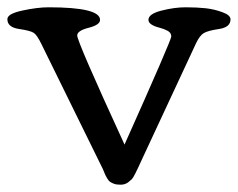

<svg xmlns="http://www.w3.org/2000/svg" viewBox="-41 -489 645 521"><path d="M90.8 -469.2Q230.5 -469.2 230.5 -435.1Q230.5 -421.4 199.5 -413.6Q168.5 -405.8 168.5 -392.6Q168.5 -376 296.9 -96.7Q423.8 -380.4 423.8 -390.1Q423.8 -399.9 414.1 -405.3Q404.3 -410.6 392.6 -413.6Q361.8 -421.4 361.8 -435.1Q361.8 -451.2 397 -460.2Q432.1 -469.2 462.9 -469.2Q493.7 -469.2 517.3 -466.6Q541 -463.9 562.7 -455.8Q584.5 -447.8 584.5 -436.5Q584.5 -415 553.7 -410.4Q522.9 -405.8 512 -399.2Q501 -392.6 491.2 -372.1L344.7 -57.6Q322.3 -7.8 316.9 -2.9Q311.5 2 306.6 5.9Q297.9 12.2 286.1 12.2Q274.4 12.2 267.8 9.5Q261.2 6.8 257.6 4.4Q253.9 2 249.5 -5.6Q245.1 -13.2 243.9 -16.4Q242.7 -19.5 238.3 -29.8L70.8 -370.6Q59.6 -393.6 50.8 -399.7Q42 -405.8 10.5 -410.4Q-21 -415 -21 -437Q-21 -451.7 19.8 -460.4Q60.5 -469.2 90.8 -469.2Z"/></svg>

Font: Corben
Style: Regular
Weight: 400
Designer: vernon adams
Foundry: vernon adams
Version: Version 1.101